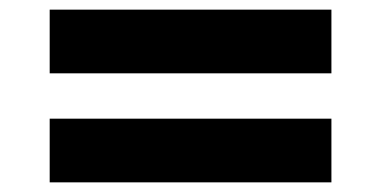

<svg xmlns="http://www.w3.org/2000/svg" viewBox="-20 -477 790 398"><path d="M83 -325V-457H667V-325ZM83 -99V-231H667V-99Z"/></svg>

Font: Archivo Expanded Black
Style: Regular
Weight: 900
Width: 7
Designer: Hector Gatti
Foundry: Omnibus-Type
Version: Version 2.001